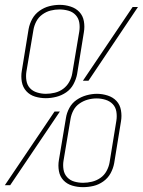

<svg xmlns="http://www.w3.org/2000/svg" viewBox="-40 -764 589 792"><path d="M149 -359Q126 -359 104.5 -365.5Q83 -372 68.5 -388Q54 -404 50 -426.5Q46 -449 50 -472L78 -644Q82 -666 93 -686Q104 -706 123 -719.5Q142 -733 163.5 -738.5Q185 -744 207 -744Q229 -744 251 -737Q273 -730 287.5 -714.5Q302 -699 306 -676.5Q310 -654 306 -631L278 -458Q274 -437 263 -416.5Q252 -396 233 -383Q214 -370 192 -364.5Q170 -359 149 -359ZM302 -431 507 -735H529L325 -431ZM149 -377Q167 -377 186 -381.5Q205 -386 220.5 -397.5Q236 -409 245.5 -426Q255 -443 258 -461L287 -634Q290 -653 287 -671Q284 -689 272 -702Q260 -715 242 -720Q224 -725 205 -725Q187 -725 169 -720.5Q151 -716 135 -704.5Q119 -693 110 -676Q101 -659 98 -641L69 -469Q66 -450 69 -431.5Q72 -413 83.5 -400.5Q95 -388 113 -382.5Q131 -377 149 -377ZM302 8Q279 8 257.5 1.5Q236 -5 221.5 -20.5Q207 -36 203 -58.5Q199 -81 203 -104L232 -277Q235 -298 246 -318.5Q257 -339 276 -352Q295 -365 317 -371Q339 -377 360 -377Q382 -377 404 -370Q426 -363 440.5 -347.5Q455 -332 459 -309Q463 -286 459 -263L431 -91Q427 -69 416 -49Q405 -29 386 -15.5Q367 -2 345.5 3Q324 8 302 8ZM303 -10Q321 -10 339.5 -14.5Q358 -19 374 -30Q390 -41 399.5 -58.5Q409 -76 412 -94L440 -266Q443 -285 440 -303.5Q437 -322 425 -334.5Q413 -347 395 -352.5Q377 -358 359 -358Q340 -358 322 -353Q304 -348 288 -337Q272 -326 263 -309Q254 -292 251 -274L222 -101Q219 -83 222 -64.5Q225 -46 237 -33Q249 -20 266.5 -15Q284 -10 303 -10ZM-20 0 185 -304H207L2 0Z"/></svg>

Font: Iosevka Curly Thin Oblique
Style: Regular
Weight: 100
Italic angle: -9°
Monospace: yes
Designer: Belleve Invis
Foundry: Belleve Invis
Version: Version 11.1.0; ttfautohint (v1.8.3)